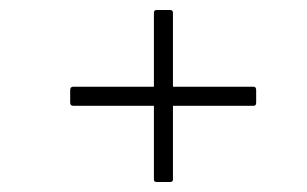

<svg xmlns="http://www.w3.org/2000/svg" viewBox="-20 -493 612 383"><path d="M292 -130Q287 -130 287 -135V-282H126Q120 -282 120 -288V-313Q120 -320 126 -320H287V-467Q287 -473 292 -473H320Q325 -473 325 -467V-320H486Q491 -320 491 -313V-288Q491 -282 486 -282H325V-135Q325 -130 320 -130Z"/></svg>

Font: Sofia Sans Semi Condensed ExtraLight
Style: Italic
Weight: 250
Italic angle: -9°
Version: Version 4.100